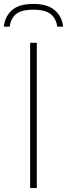

<svg xmlns="http://www.w3.org/2000/svg" viewBox="-52 -958 342 978"><path d="M101.5 0V-740H135.5V0ZM-32.5 -822Q-27.5 -873 8.2 -905.5Q44 -938 117.5 -938Q191 -938 227.8 -905.2Q264.5 -872.5 269.5 -822H240Q234 -862.5 207 -885.5Q180 -908.5 117.5 -908.5Q55 -908.5 28.8 -885.5Q2.5 -862.5 -3 -822Z"/></svg>

Font: Encode Sans SmExp Th
Style: Regular
Weight: 100
Width: 6
Designer: Multiple Designers
Foundry: Impallari Type
Version: Version 3.002; ttfautohint (v1.8.3) -l 8 -r 50 -G 200 -x 14 